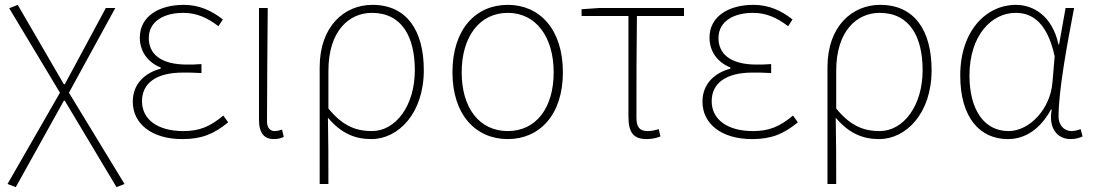

<svg xmlns="http://www.w3.org/2000/svg" viewBox="-20 -560 4504 791"><path d="M45 211 243 -145H247L460 211L493 198L264 -178L455 -527H416L247 -213H243L53 -540L18 -526L227 -178L11 198Z M731 13C810 13 860 -7 920 -56L900 -84C844 -37 800 -20 735 -20C631 -20 565 -67 565 -143C565 -217 623 -261 734 -261C759 -261 779 -261 810 -259V-296C783 -294 770 -294 750 -294C638 -294 593 -341 593 -403C593 -474 658 -507 735 -507C790 -507 834 -487 880 -452L898 -480C852 -516 801 -540 737 -540C637 -540 556 -494 556 -405C556 -350 587 -304 642 -282V-277C584 -262 527 -220 527 -141C527 -51 604 13 731 13Z M1108 13C1126 13 1139 9 1149 4L1142 -26C1129 -22 1121 -20 1111 -20C1094 -20 1080 -33 1080 -59C1080 -217 1082 -368 1083 -527H1047V-66C1047 -10 1070 13 1108 13Z M1297 198H1333C1333 92 1333 31 1331 -75C1387 -9 1444 13 1510 13C1620 13 1726 -92 1726 -271C1726 -434 1656 -540 1514 -540C1399 -540 1297 -452 1297 -283ZM1512 -20C1455 -20 1396 -35 1333 -113V-268C1333 -435 1420 -507 1512 -507C1638 -507 1689 -405 1689 -271C1689 -124 1610 -20 1512 -20Z M2072 13C2202 13 2299 -86 2299 -262C2299 -441 2202 -540 2072 -540C1941 -540 1844 -441 1844 -262C1844 -86 1941 13 2072 13ZM2072 -20C1955 -20 1882 -115 1882 -262C1882 -408 1955 -507 2072 -507C2188 -507 2261 -408 2261 -262C2261 -115 2188 -20 2072 -20Z M2645 13C2668 13 2690 7 2701 2L2694 -28C2681 -24 2664 -20 2648 -20C2615 -20 2602 -37 2602 -75C2602 -215 2602 -353 2604 -494H2798V-527H2448L2376 -522V-494H2569V-81C2569 -14 2589 13 2645 13Z M3078 13C3157 13 3207 -7 3267 -56L3247 -84C3191 -37 3147 -20 3082 -20C2978 -20 2912 -67 2912 -143C2912 -217 2970 -261 3081 -261C3106 -261 3126 -261 3157 -259V-296C3130 -294 3117 -294 3097 -294C2985 -294 2940 -341 2940 -403C2940 -474 3005 -507 3082 -507C3137 -507 3181 -487 3227 -452L3245 -480C3199 -516 3148 -540 3084 -540C2984 -540 2903 -494 2903 -405C2903 -350 2934 -304 2989 -282V-277C2931 -262 2874 -220 2874 -141C2874 -51 2951 13 3078 13Z M3389 198H3425C3425 92 3425 31 3423 -75C3479 -9 3536 13 3602 13C3712 13 3818 -92 3818 -271C3818 -434 3748 -540 3606 -540C3491 -540 3389 -452 3389 -283ZM3604 -20C3547 -20 3488 -35 3425 -113V-268C3425 -435 3512 -507 3604 -507C3730 -507 3781 -405 3781 -271C3781 -124 3702 -20 3604 -20Z M4132 13C4205 13 4266 -29 4310 -109H4313C4298 -29 4338 13 4391 13C4414 13 4429 7 4440 2L4432 -28C4422 -24 4407 -20 4394 -20C4365 -20 4341 -44 4341 -79C4341 -188 4376 -375 4405 -527H4370L4343 -376H4341C4315 -496 4236 -540 4165 -540C4044 -540 3936 -434 3936 -249C3936 -74 4018 13 4132 13ZM4135 -20C4033 -20 3974 -110 3974 -249C3974 -414 4065 -507 4164 -507C4217 -507 4291 -485 4325 -328L4316 -222C4308 -112 4222 -20 4135 -20Z"/></svg>

Font: Harano Aji Gothic KR ExtraLight
Style: Regular
Weight: 250
Foundry: Masamichi Hosoda
Version: HaranoAjiGothicKR-ExtraLight version 20220220;ttx 4.29.1